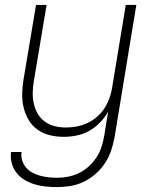

<svg xmlns="http://www.w3.org/2000/svg" viewBox="-20 -550 640 783"><path d="M212 213Q189 213 165.5 210.5Q142 208 120.5 201.5Q99 195 80 183.5Q61 172 47.5 155Q34 138 28 115.5Q22 93 25 70H68Q65 88 70.5 104.5Q76 121 86.5 133.5Q97 146 112 154Q127 162 143.5 166.5Q160 171 177.5 173Q195 175 212 175Q235 175 258 170.5Q281 166 302.5 155.5Q324 145 342 128.5Q360 112 373.5 91.5Q387 71 394 49Q401 27 405 4L421 -95Q408 -71 388 -50.5Q368 -30 344 -16.5Q320 -3 293 2.5Q266 8 240 8Q211 8 183.5 1.5Q156 -5 133.5 -21Q111 -37 97 -60.5Q83 -84 76.5 -111Q70 -138 70.5 -167.5Q71 -197 76 -226L127 -530H170L118 -219Q114 -196 113.5 -172.5Q113 -149 118 -127Q123 -105 134 -86Q145 -67 163 -54Q181 -41 203.5 -35.5Q226 -30 249 -30Q272 -30 294.5 -34.5Q317 -39 338 -49Q359 -59 377 -75Q395 -91 407.5 -111Q420 -131 427.5 -153Q435 -175 438 -197L493 -530H536L447 11Q442 38 433 64.5Q424 91 408 115.5Q392 140 369.5 159.5Q347 179 321 191.5Q295 204 267 208.5Q239 213 212 213Z"/></svg>

Font: Iosevka Curly XLtEx
Style: Italic
Weight: 200
Width: 7
Italic angle: -9°
Monospace: yes
Designer: Belleve Invis
Foundry: Belleve Invis
Version: Version 11.1.0; ttfautohint (v1.8.3)